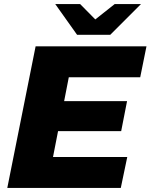

<svg xmlns="http://www.w3.org/2000/svg" viewBox="-20 -929 744 949"><path d="M673 -547H320L297 -429H608L579 -281H267L242 -153H609L577 0H16L156 -700H704ZM547 -909H677L525 -757H361L253 -909H376L451 -833Z"/></svg>

Font: My Font
Style: Italic
Weight: 500
Designer: Julieta Ulanovsky
Foundry: Julieta Ulanovsky
Version: ""